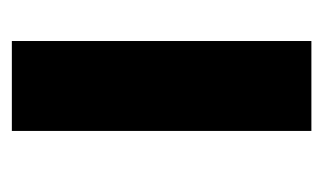

<svg xmlns="http://www.w3.org/2000/svg" viewBox="-128 -404 533 316"><g transform="rotate(-90 138.0 -246.5)"><path d="M80 0V-493H228V0Z"/></g></svg>

Font: Taylor Sans Bold LRS
Style: Bold
Weight: 700
Italic angle: -8°
Designer: Natanael Gama
Version: Version 1.001 September 8, 2015